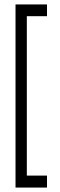

<svg xmlns="http://www.w3.org/2000/svg" viewBox="-20 -719 272 866"><path d="M50 127V-699H192V-646H101V73H192V127Z"/></svg>

Font: Turret Road
Style: Regular
Weight: 400
Designer: Noponies
Foundry: Noponies
Version: Version 1.001; ttfautohint (v1.8)